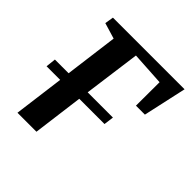

<svg xmlns="http://www.w3.org/2000/svg" viewBox="-149 -645 758 758"><g transform="rotate(45 230.0 -266.0)"><path d="M58.5 -532H458.5L418.5 -350.5H368.5L369 -482L228.5 -490.5L196.5 -253H337.5L332 -211.5H191L163.5 0H57.5L85 -211H9L13.5 -253H90L119 -475.5L52.5 -495.5Z"/></g></svg>

Font: Merriweather 72pt Medium
Style: Italic
Weight: 500
Italic angle: -7.8°
Version: Version 2.101